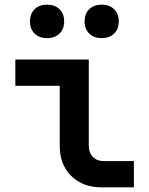

<svg xmlns="http://www.w3.org/2000/svg" viewBox="-20 -806 640 826"><path d="M417 0Q336 0 286.5 -49Q237 -98 237 -178V-437H46V-550H362V-178Q362 -149 379.5 -131Q397 -113 426 -113H556V0ZM417 -642Q384 -642 364 -661.5Q344 -681 344 -714Q344 -747 364 -766.5Q384 -786 417 -786Q451 -786 471 -766.5Q491 -747 491 -714Q491 -681 471 -661.5Q451 -642 417 -642ZM183 -642Q149 -642 129 -661.5Q109 -681 109 -714Q109 -747 129 -766.5Q149 -786 183 -786Q216 -786 236 -766.5Q256 -747 256 -714Q256 -681 236 -661.5Q216 -642 183 -642Z"/></svg>

Font: NKDuy Mono
Style: Bold
Weight: 700
Monospace: yes
Designer: NKDuy
Foundry: NKDuy
Version: Version 2.251; ttfautohint (v1.8.4.7-5d5b)